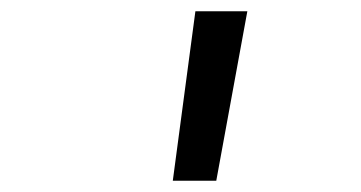

<svg xmlns="http://www.w3.org/2000/svg" viewBox="-20 -750 640 340"><path d="M286 -430H363L418 -730H326Z"/></svg>

Font: JetBrains Mono Light
Style: Italic
Weight: 336
Italic angle: -9°
Monospace: yes
Designer: Philipp Nurullin, Konstantin Bulenkov
Foundry: JetBrains
Version: Version 2.305